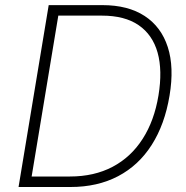

<svg xmlns="http://www.w3.org/2000/svg" viewBox="-20 -748 744 768"><path d="M262.2 0H79.1L85.9 -42H259.8Q356.9 -42 430.4 -80.8Q503.9 -119.6 550.5 -192.4Q597.2 -265.1 613.8 -365.7Q630.4 -466.3 610.4 -537.6Q590.3 -608.9 534.7 -647.2Q479 -685.5 387.7 -685.5H191.4L198.2 -727.5H389.6Q492.2 -727.5 558.6 -684.1Q625 -640.6 651.1 -559.8Q677.2 -479 658.2 -365.7Q639.2 -250.5 586.9 -168.5Q534.7 -86.4 452.4 -43.2Q370.1 0 262.2 0ZM220.2 -727.5 99.6 0H54.2L174.8 -727.5Z"/></svg>

Font: Inter 18pt ExtraLight
Style: Italic
Weight: 250
Italic angle: -9.3988°
Designer: Rasmus Andersson
Foundry: rsms
Version: Version 4.001;git-66647c0bb